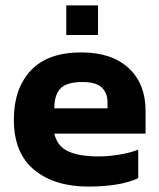

<svg xmlns="http://www.w3.org/2000/svg" viewBox="-20 -677 587 707"><path d="M224 -548V-657H341V-548ZM305 10Q181 10 106 -51.5Q31 -113 31 -237Q31 -350 93 -417Q155 -484 279 -484Q392 -484 454 -426Q516 -368 516 -270V-185H180Q191 -138 231.5 -119.5Q272 -101 342 -101Q381 -101 421.5 -108Q462 -115 489 -126V-21Q455 -5 408 2.5Q361 10 305 10ZM180 -278H376V-299Q376 -334 355 -354.5Q334 -375 284 -375Q226 -375 203 -351.5Q180 -328 180 -278Z"/></svg>

Font: Kanit SemiBold
Style: Regular
Weight: 600
Designer: Katatrad Team
Foundry: CadsonDemak
Version: Version 2.000; ttfautohint (v1.8.3)